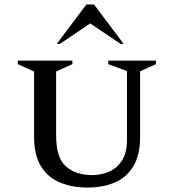

<svg xmlns="http://www.w3.org/2000/svg" viewBox="-20 -832 780 862"><path d="M373 10Q304 10 249.5 -12.5Q195 -35 164 -85.5Q133 -136 133 -219V-511L60 -544V-560H305V-544L232 -511V-224Q232 -124 276 -85Q320 -46 394 -46Q437 -46 472.5 -62.5Q508 -79 529 -113.5Q550 -148 550 -202V-513L466 -544V-560H680V-544L609 -512V-217Q609 -136 579 -86Q549 -36 496 -13Q443 10 373 10ZM235 -635 368 -812H402L535 -635H521L385 -727L249 -635Z"/></svg>

Font: Spectral SC Medium
Style: Regular
Weight: 500
Designer: Jean-Baptiste Levee
Foundry: Production Type
Version: Version 2.001